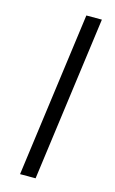

<svg xmlns="http://www.w3.org/2000/svg" viewBox="-116 -789 502 836"><g transform="rotate(15 135.0 -371.0)"><path d="M65 0H135L235 -742H165Z"/></g></svg>

Font: Cheyenne Sans Light
Style: Italic
Weight: 300
Italic angle: -8.13011°
Designer: The Public Sans project authors (U.S. Web Design System), Libre Franklin designed by Pablo Impallari and Rodrigo Fuenzal
Foundry: The Cheyenne Sans Project Authors
Version: Version 2.007